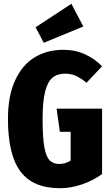

<svg xmlns="http://www.w3.org/2000/svg" viewBox="-20 -976 591 1014"><path d="M519 -626 437 -539Q406 -564 380.5 -575.5Q355 -587 324 -587Q283 -587 257 -565.5Q231 -544 218 -491.5Q205 -439 205 -347Q205 -251 214 -200Q223 -149 242 -129.5Q261 -110 293 -110Q325 -110 353 -128V-280H296L279 -402H519V-57Q472 -22 412.5 -2Q353 18 297 18Q154 18 88 -70.5Q22 -159 22 -348Q22 -470 60 -552Q98 -634 163.5 -673.5Q229 -713 315 -713Q377 -713 428.5 -689.5Q480 -666 519 -626ZM357 -956 420 -836 211 -750 168 -832Z"/></svg>

Font: Fira Sans Extra Condensed ExtraBold
Style: Regular
Weight: 800
Width: 1
Designer: Carrois Corporate & Edenspiekermann AG
Foundry: Carrois Corporate GbR & Edenspiekermann AG
Version: Version 4.203